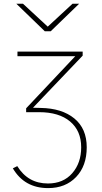

<svg xmlns="http://www.w3.org/2000/svg" viewBox="-20 -761 538 1015"><path d="M66.4 -741.2H101.6L232.4 -620.1L363.3 -741.2H398.4L248 -595.7H216.8ZM47.9 128.9 71.3 117.2Q127.9 209 233.4 209Q314.5 209 361.8 154.8Q409.2 100.6 409.2 17.6Q409.2 -69.3 350.6 -118.7Q292 -168 186.5 -168H118.2V-188.5L377.9 -463.9H72.3V-488.3H417V-466.8L154.3 -191.4L195.3 -190.4Q307.6 -188.5 373 -134.8Q438.5 -81.1 438.5 17.6Q438.5 116.2 382.3 174.8Q326.2 233.4 234.4 233.4Q109.4 233.4 47.9 128.9Z"/></svg>

Font: Gothic A1 Thin
Style: Regular
Weight: 250
Designer: HanYang I&C Co.,Ltd.
Foundry: HanYang I&C Co.,Ltd.
Version: Version 2.50